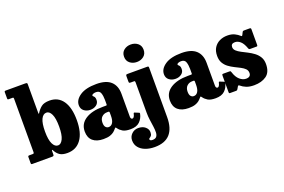

<svg xmlns="http://www.w3.org/2000/svg" viewBox="-127 -1222 2837 1918"><g transform="rotate(-20 1292.0 -263.0)"><path d="M32 -688.5Q22 -688.5 19.2 -691.2Q16.5 -694 16.5 -703.5V-766.5Q16.5 -775 20 -777.5Q23.5 -780 31 -780H239.5Q249.5 -780 254.5 -778Q259.5 -776 259.5 -765V-465.5Q259.5 -451 261.2 -449Q263 -447 266.5 -453Q288.5 -489 318.2 -512.8Q348 -536.5 407 -536.5Q498 -536.5 547.8 -464.8Q597.5 -393 597.5 -260Q597.5 -127 545.2 -54.8Q493 17.5 398 17.5Q345.5 17.5 317 -2Q288.5 -21.5 270 -57.5Q265.5 -66.5 262.5 -64.5Q259.5 -62.5 259.5 -47V-18Q259.5 -6.5 255 -3.2Q250.5 0 240 0H31.5Q22.5 0 19.5 -2.5Q16.5 -5 16.5 -14.5V-77.5Q16.5 -87 20.8 -89.2Q25 -91.5 34 -91.5H65.5Q76 -91.5 78.8 -95Q81.5 -98.5 81.5 -109.5V-676Q81.5 -688.5 71.5 -688.5ZM259.5 -260Q259.5 -172.5 280.8 -129.2Q302 -86 336 -86Q367.5 -86 388.5 -129.2Q409.5 -172.5 409.5 -260Q409.5 -347.5 389 -390.8Q368.5 -434 336.5 -434Q301 -434 280.2 -390.8Q259.5 -347.5 259.5 -260Z M632.5 -125Q632.5 -206.5 701.2 -251Q770 -295.5 886.5 -295.5H917.5Q926.5 -295.5 928.5 -297.5Q930.5 -299.5 930.5 -308.5V-354Q930.5 -396 920 -426.2Q909.5 -456.5 871.5 -456.5Q854.5 -456.5 841 -450.8Q827.5 -445 827.5 -437.5Q827.5 -431 833.5 -426.5Q839.5 -422 845.5 -412.8Q851.5 -403.5 851.5 -382Q851.5 -348.5 825 -329Q798.5 -309.5 762 -309.5Q722 -309.5 694.2 -331.2Q666.5 -353 666.5 -391.5Q666.5 -449 727.8 -490.5Q789 -532 903 -532Q1006.5 -532 1056.5 -485.5Q1106.5 -439 1106.5 -353.5V-111.5Q1106.5 -96.5 1112.2 -90Q1118 -83.5 1125 -83.5Q1133 -83.5 1140.5 -92.5Q1148 -101.5 1154 -127Q1156.5 -137 1165.5 -133L1209.5 -115Q1215 -113 1213 -103Q1203 -54.5 1169.5 -22.2Q1136 10 1072 10H1071.5Q1017.5 10 990 -6.5Q962.5 -23 946 -46Q939 -56.5 935.2 -57.5Q931.5 -58.5 924.5 -49Q913.5 -35 897.5 -21.5Q881.5 -8 854.8 1Q828 10 785 10Q712.5 10 672.5 -24.5Q632.5 -59 632.5 -125ZM829 -147Q829 -114.5 841.8 -99.8Q854.5 -85 874 -85Q900.5 -85 916.5 -109.8Q932.5 -134.5 932.5 -183.5V-218.5Q932.5 -230 923 -230H908.5Q874.5 -230 851.8 -208.5Q829 -187 829 -147Z M1257 -692.5Q1257 -736.5 1287.5 -761Q1318 -785.5 1361 -785.5Q1404 -785.5 1434.5 -761Q1465 -736.5 1465 -692.5Q1465 -648.5 1434.5 -624Q1404 -599.5 1361 -599.5Q1318 -599.5 1287.5 -624Q1257 -648.5 1257 -692.5ZM1266.5 -428.5H1231.5Q1219 -428.5 1216 -431.8Q1213 -435 1213 -447.5V-498.5Q1213 -513 1216.5 -516.5Q1220 -520 1234 -520H1439.5Q1450 -520 1452.8 -516.8Q1455.5 -513.5 1455.5 -502V20.5Q1455.5 260 1239 260Q1184 260 1140.5 243.5Q1097 227 1071.8 196Q1046.5 165 1046.5 121Q1046.5 80.5 1075.2 52.5Q1104 24.5 1145 24.5Q1191.5 24.5 1219.5 48.5Q1247.5 72.5 1247.5 104Q1247.5 129.5 1238.8 140.5Q1230 151.5 1221 156.2Q1212 161 1212 168Q1212 175 1218.5 180.2Q1225 185.5 1241 185.5Q1271.5 185.5 1284.2 169.5Q1297 153.5 1298 125.8Q1299 98 1294 62.5Q1289 27 1283.5 -12Q1278 -51 1278 -89.5V-414Q1278 -421.5 1276 -425Q1274 -428.5 1266.5 -428.5Z M1537.5 -125Q1537.5 -206.5 1606.2 -251Q1675 -295.5 1791.5 -295.5H1822.5Q1831.5 -295.5 1833.5 -297.5Q1835.5 -299.5 1835.5 -308.5V-354Q1835.5 -396 1825 -426.2Q1814.5 -456.5 1776.5 -456.5Q1759.5 -456.5 1746 -450.8Q1732.5 -445 1732.5 -437.5Q1732.5 -431 1738.5 -426.5Q1744.5 -422 1750.5 -412.8Q1756.5 -403.5 1756.5 -382Q1756.5 -348.5 1730 -329Q1703.5 -309.5 1667 -309.5Q1627 -309.5 1599.2 -331.2Q1571.5 -353 1571.5 -391.5Q1571.5 -449 1632.8 -490.5Q1694 -532 1808 -532Q1911.5 -532 1961.5 -485.5Q2011.5 -439 2011.5 -353.5V-111.5Q2011.5 -96.5 2017.2 -90Q2023 -83.5 2030 -83.5Q2038 -83.5 2045.5 -92.5Q2053 -101.5 2059 -127Q2061.5 -137 2070.5 -133L2114.5 -115Q2120 -113 2118 -103Q2108 -54.5 2074.5 -22.2Q2041 10 1977 10H1976.5Q1922.5 10 1895 -6.5Q1867.5 -23 1851 -46Q1844 -56.5 1840.2 -57.5Q1836.5 -58.5 1829.5 -49Q1818.5 -35 1802.5 -21.5Q1786.5 -8 1759.8 1Q1733 10 1690 10Q1617.5 10 1577.5 -24.5Q1537.5 -59 1537.5 -125ZM1734 -147Q1734 -114.5 1746.8 -99.8Q1759.5 -85 1779 -85Q1805.5 -85 1821.5 -109.8Q1837.5 -134.5 1837.5 -183.5V-218.5Q1837.5 -230 1828 -230H1813.5Q1779.5 -230 1756.8 -208.5Q1734 -187 1734 -147Z M2449.5 -351Q2430 -405 2403.2 -428Q2376.5 -451 2347 -451Q2304.5 -451 2304.5 -414Q2304.5 -390.5 2323.5 -373Q2342.5 -355.5 2372 -340.2Q2401.5 -325 2434.8 -308Q2468 -291 2497.8 -268.8Q2527.5 -246.5 2546.2 -215.5Q2565 -184.5 2565 -140.5Q2565 -54 2513.8 -17.2Q2462.5 19.5 2382.5 19.5Q2334 19.5 2300.5 6Q2267 -7.5 2242.5 -29Q2232 -38 2224.5 -25.5L2210.5 -1.5Q2207 4.5 2203.5 7.2Q2200 10 2189.5 10H2130Q2121.5 10 2119.2 6.8Q2117 3.5 2117 -5.5V-178.5Q2117 -187.5 2119 -191.2Q2121 -195 2129.5 -195H2193Q2205 -195 2207.8 -192.5Q2210.5 -190 2213 -181Q2230.5 -124.5 2262.5 -97Q2294.5 -69.5 2328.5 -69.5Q2379.5 -69.5 2379.5 -113Q2379.5 -139.5 2361.8 -157.2Q2344 -175 2316 -189.5Q2288 -204 2256.5 -219.5Q2225 -235 2197 -255.8Q2169 -276.5 2151.2 -307Q2133.5 -337.5 2133.5 -382Q2133.5 -434.5 2155.8 -469.2Q2178 -504 2215.2 -521.8Q2252.5 -539.5 2297.5 -539.5Q2343 -539.5 2373.8 -524.2Q2404.5 -509 2423.5 -491Q2430 -484.5 2434 -484.8Q2438 -485 2442.5 -494.5L2454.5 -518.5Q2458 -525.5 2461.8 -527.8Q2465.5 -530 2476.5 -530H2534.5Q2547 -530 2547 -516.5V-350Q2547 -342 2545 -338.8Q2543 -335.5 2534.5 -335.5H2469.5Q2458 -335.5 2455 -339.2Q2452 -343 2449.5 -351Z"/></g></svg>

Font: Besley* Narrow Heavy
Style: Regular
Weight: 800
Width: 4
Designer: Owen Earl
Foundry: indestructible type*
Version: Version 3.000; ttfautohint (v1.8.3)